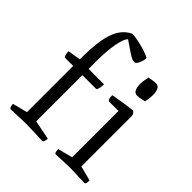

<svg xmlns="http://www.w3.org/2000/svg" viewBox="-204 -906 1049 1049"><g transform="rotate(45 321.0 -381.0)"><path d="M44 0Q38 1 34 -7.5Q30 -16 30 -30L116 -52V-409H55Q49 -409 45 -420Q41 -431 41 -448L116 -460Q116 -551 126 -611Q136 -671 159 -707.5Q182 -744 220 -762Q239 -762 267.5 -756Q296 -750 324 -741.5Q352 -733 369 -723Q369 -703 359 -681.5Q349 -660 339 -660Q329 -660 320 -663Q311 -666 290.5 -679.5Q270 -693 225 -724Q208 -709 197.5 -652Q187 -595 187 -516V-457H306Q306 -436 302 -422.5Q298 -409 292 -409H187V-52L299 -30Q299 -17 295 -8Q291 1 285 0L153 -4ZM393 0Q383 1 381 -12.5Q379 -26 379 -30L465 -52V-410H394Q387 -410 384 -418Q381 -426 380.5 -435Q380 -444 380 -447Q380 -447 399 -450.5Q418 -454 444 -458Q470 -462 492 -465Q514 -468 520 -468Q525 -465 530.5 -458Q536 -451 536 -440V-52L622 -30Q622 -26 620.5 -12.5Q619 1 608 0L501 -4ZM479 -541Q458 -541 451 -558.5Q444 -576 444 -596Q444 -618 448 -636.5Q452 -655 452 -655Q452 -655 470.5 -658.5Q489 -662 503 -662Q522 -662 529.5 -645Q537 -628 537 -606Q537 -586 533.5 -568Q530 -550 530 -550Q530 -550 512 -545.5Q494 -541 479 -541Z"/></g></svg>

Font: Mate
Style: Regular
Weight: 400
Designer: Eduardo Rodriguez Tunni
Foundry: Eduardo Rodriguez Tunni
Version: Version 1.003; ttfautohint (v1.8.4.7-5d5b);gftools[0.9.24]